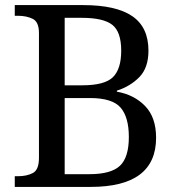

<svg xmlns="http://www.w3.org/2000/svg" viewBox="-20 -734 694 754"><path d="M38 0V-42H51Q85 -42 109 -54.5Q133 -67 133 -114V-604Q133 -648 108.5 -660Q84 -672 51 -672H38V-714H306Q436 -714 499.5 -670.5Q563 -627 563 -535Q563 -468 527.5 -431.5Q492 -395 439 -378V-374Q507 -362 550 -317.5Q593 -273 593 -193Q593 0 336 0ZM303 -399Q391 -399 423.5 -431Q456 -463 456 -535Q456 -609 421 -636.5Q386 -664 301 -664H234V-399ZM331 -50Q416 -50 451 -83Q486 -116 486 -196Q486 -274 453.5 -311.5Q421 -349 333 -349H234V-50Z"/></svg>

Font: Noto Serif Ahom
Style: Regular
Weight: 400
Designer: Monotype Design Team
Foundry: Monotype Imaging Inc.
Version: Version 2.007; ttfautohint (v1.8.4.7-5d5b)